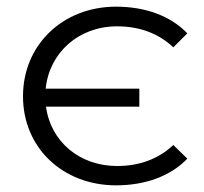

<svg xmlns="http://www.w3.org/2000/svg" viewBox="-20 -552 612 576"><path d="M331 -54C219 -54 132 -127 118 -232H398V-286H117C128 -394 216 -473 331 -473C397 -473 454 -453 500 -410L542 -452C491 -505 415 -532 328 -532C169 -532 49 -418 49 -263C49 -108 169 4 328 4C415 4 491 -23 542 -76L500 -117C454 -74 397 -54 331 -54Z"/></svg>

Font: Talent
Style: Regular
Weight: 400
Designer: Mike Powis
Version: Version 1.001;hotconv 1.0.109;makeotfexe 2.5.65596